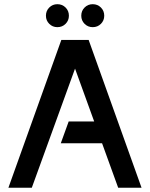

<svg xmlns="http://www.w3.org/2000/svg" viewBox="-20 -882 705 902"><path d="M195.8 -808.1Q195.8 -831.1 211.4 -846.7Q227.1 -862.3 249.5 -862.3Q272.5 -862.3 288.1 -846.7Q303.7 -831.1 303.7 -808.1Q303.7 -785.6 288.1 -770Q272.5 -754.4 249.5 -754.4Q227.1 -754.4 211.4 -770Q195.8 -785.6 195.8 -808.1ZM361.8 -808.1Q361.8 -831.1 377.4 -846.7Q393.1 -862.3 415.5 -862.3Q438.5 -862.3 454.1 -846.7Q469.7 -831.1 469.7 -808.1Q469.7 -785.6 454.1 -770Q438.5 -754.4 415.5 -754.4Q393.1 -754.4 377.4 -770Q361.8 -785.6 361.8 -808.1ZM268.1 -694.3H396.5L645 0H535.2L459.5 -209H265.6L302.7 -311.5H422.4L332.5 -559.6L129.4 0H19.5Z"/></svg>

Font: Anta
Style: Regular
Weight: 400
Designer: Sergej Lebedev
Foundry: Sergej Lebedev
Version: Version 1.000; ttfautohint (v1.8.4.7-5d5b)